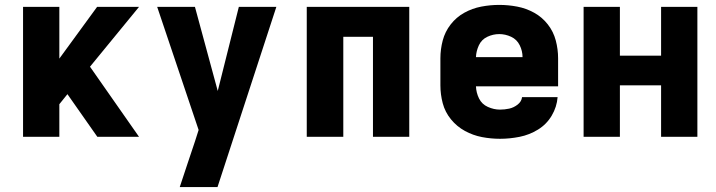

<svg xmlns="http://www.w3.org/2000/svg" viewBox="-20 -558 2920 783"><path d="M74 0H222V-133L255 -174L377 0H547L347 -286L547 -530H376L222 -319V-530H74Z M713 205H867L1107 -530H954L868 -187L775 -530H621L790 -28L775 19Q759 65 744 111.5Q729 158 713 205Z M1231 0H1380V-408H1501V0H1649V-530H1231Z M2019 8Q2059 8 2099 0Q2139 -8 2174 -29.5Q2209 -51 2230 -86.5Q2251 -122 2254 -162H2109Q2107 -144 2091 -131.5Q2075 -119 2056.5 -115Q2038 -111 2019 -111Q1994 -111 1969.5 -122Q1945 -133 1933.5 -156.5Q1922 -180 1921 -206H2256V-320Q2256 -357 2246.5 -393Q2237 -429 2214 -458.5Q2191 -488 2158.5 -506Q2126 -524 2089.5 -531Q2053 -538 2016 -538Q1979 -538 1942.5 -531Q1906 -524 1873.5 -506Q1841 -488 1818 -458.5Q1795 -429 1785.5 -393Q1776 -357 1776 -320V-210Q1776 -173 1785.5 -137Q1795 -101 1819 -71.5Q1843 -42 1876 -24Q1909 -6 1945.5 1Q1982 8 2019 8ZM1921 -325Q1922 -350 1933 -373.5Q1944 -397 1967.5 -408Q1991 -419 2016 -419Q2041 -419 2064.5 -408Q2088 -397 2099.5 -373.5Q2111 -350 2111 -325Z M2360 0H2508V-210H2676V0H2824V-530H2676V-331H2508V-530H2360Z"/></svg>

Font: Iosevka Sparkle Heavy
Style: Regular
Weight: 900
Designer: Belleve Invis
Foundry: Belleve Invis
Version: Version 4.5.0; ttfautohint (v1.8.3)